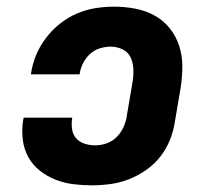

<svg xmlns="http://www.w3.org/2000/svg" viewBox="-20 -548 640 576"><path d="M256 8Q227 8 199.5 4.5Q172 1 146.5 -9Q121 -19 99.5 -36Q78 -53 65 -76.5Q52 -100 48.5 -128Q45 -156 49 -185L51 -195H197L196 -191Q194 -175 196.5 -159Q199 -143 209.5 -132Q220 -121 235 -116.5Q250 -112 266 -112Q284 -112 301.5 -118.5Q319 -125 332 -139Q345 -153 352 -170Q359 -187 361 -204L378 -304Q381 -323 380 -342Q379 -361 371.5 -376.5Q364 -392 347.5 -400Q331 -408 312 -408Q296 -408 279.5 -403Q263 -398 250 -386Q237 -374 229 -358Q221 -342 219 -326V-325H73V-327Q77 -355 88 -382Q99 -409 117.5 -433.5Q136 -458 160 -477Q184 -496 211 -507.5Q238 -519 266 -523.5Q294 -528 322 -528Q355 -528 386 -522Q417 -516 443.5 -501.5Q470 -487 489 -463.5Q508 -440 517.5 -410.5Q527 -381 527 -349Q527 -317 522 -285L505 -185Q501 -157 490.5 -130Q480 -103 462 -79.5Q444 -56 419 -38.5Q394 -21 367.5 -10.5Q341 0 312.5 4Q284 8 256 8Z"/></svg>

Font: Iosevka Heavy Extended
Style: Italic
Weight: 900
Width: 7
Italic angle: -9°
Monospace: yes
Designer: Belleve Invis
Foundry: Belleve Invis
Version: Version 32.5.0; ttfautohint (v1.8.4)